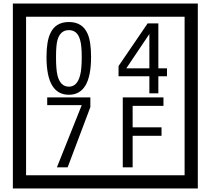

<svg xmlns="http://www.w3.org/2000/svg" viewBox="-20 -980 1195 1090"><path d="M1103 90H53V-960H1103ZM1028 15V-885H128V15ZM497 -656Q497 -442 371 -442Q244 -442 244 -656Q244 -744 265 -789Q294 -855 371 -855Q448 -855 477 -789Q497 -745 497 -656ZM444 -656Q444 -723 435 -752Q420 -809 371 -809Q322 -809 306 -752Q298 -723 298 -656Q298 -587 306 -553Q322 -488 371 -488Q419 -488 435 -554Q444 -587 444 -656ZM928 -547H879V-450H828V-547H653V-605L818 -847H879V-592H928ZM828 -592V-787L697 -592ZM493 -372 364 -30H303L444 -383H248V-427H493ZM908 -379H733V-257H897V-209H733V-30H677V-427H908Z"/></svg>

Font: Unicode BMP Fallback SIL
Style: Regular
Weight: 400
Foundry: NRSI, SIL International
Version: Version 5.1 Based on Unicode 5.1